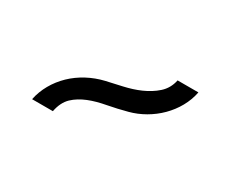

<svg xmlns="http://www.w3.org/2000/svg" viewBox="-56 -1052 713 594"><g transform="rotate(30 301.0 -755.5)"><path d="M83 -617.7H157.2C161.6 -640.6 170.4 -658.2 183.6 -670.9C210 -695.8 247.6 -709 292.5 -717.3C314.9 -721.7 337.9 -726.6 360.8 -732.9C398.4 -742.7 434.6 -763.7 462.4 -791.5C490.2 -819.3 510.7 -854.5 518.1 -893.1H443.8C439.5 -872.1 429.7 -855.5 415.5 -842.8C386.7 -816.9 348.1 -801.8 307.1 -792.5C286.6 -788.1 267.6 -783.7 250.5 -779.8C209 -770 170.4 -749.5 141.1 -721.2C111.8 -692.9 90.8 -656.7 83 -617.7Z"/></g></svg>

Font: Hack
Style: Oblique
Weight: 400
Italic angle: -12°
Monospace: yes
Designer: Christopher Simpkins
Foundry: Christopher Simpkins
Version: Version 2.010